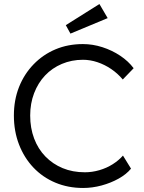

<svg xmlns="http://www.w3.org/2000/svg" viewBox="-20 -924 716 954"><path d="M49 -350Q49 -427 74.5 -491.5Q100 -556 147 -604.5Q194 -653 256 -679Q318 -705 392 -705Q441 -705 489 -689.5Q537 -674 577.5 -647Q618 -620 644 -585L590 -529Q565 -559 532.5 -581Q500 -603 464 -615Q428 -627 392 -627Q336 -627 287.5 -606.5Q239 -586 204 -549Q169 -512 149.5 -461Q130 -410 130 -350Q130 -288 149.5 -236Q169 -184 205.5 -146.5Q242 -109 291.5 -88.5Q341 -68 402 -68Q438 -68 474 -78.5Q510 -89 540 -108Q570 -127 591 -151L631 -86Q608 -58 569.5 -36.5Q531 -15 485 -2.5Q439 10 393 10Q318 10 255 -16.5Q192 -43 146 -91.5Q100 -140 74.5 -206Q49 -272 49 -350ZM330 -757 307 -799 474 -904 515 -834Z"/></svg>

Font: Mach Light
Style: Regular
Weight: 300
Version: Version 1.002